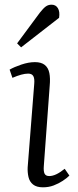

<svg xmlns="http://www.w3.org/2000/svg" viewBox="-20 -785 333 819"><path d="M126 -427Q128 -450 122 -460.5Q116 -471 100 -471Q87 -471 70.5 -466.5Q54 -462 33 -453L21 -488Q40 -499 71 -509.5Q102 -520 129 -520Q156 -520 171 -508Q186 -496 190.5 -473.5Q195 -451 192 -419L167 -78Q165 -55 170 -44.5Q175 -34 190 -34Q204 -34 220 -41.5Q236 -49 256 -65L276 -36Q265 -25 247.5 -13.5Q230 -2 209 6Q188 14 163 14Q136 14 121 2Q106 -10 101.5 -30Q97 -50 98 -71ZM150 -731Q165 -750 175.5 -757.5Q186 -765 200 -765Q218 -765 227 -750Q236 -735 232 -709L70 -583L53 -600Z"/></svg>

Font: Literata 24pt Light
Style: Italic
Weight: 300
Italic angle: -2°
Designer: Latin by Veronika Burian and Jose Scaglione. Greek by Irene Vlachou. Cyrillic by Vera Evstafieva
Foundry: TypeTogether
Version: Version 3.103;gftools[0.9.29]